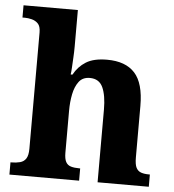

<svg xmlns="http://www.w3.org/2000/svg" viewBox="-54 -810 779 859"><g transform="rotate(5 336.0 -380.0)"><path d="M20 0V-55H24Q45 -55 62.5 -59.5Q80 -64 89.5 -78.5Q99 -93 99 -123V-645Q99 -673 87 -685Q75 -697 58.5 -701Q42 -705 29 -705H17V-760H261V-596Q261 -571 259.5 -546.5Q258 -522 257 -501.5Q256 -481 254 -470H262Q282 -507 316.5 -528.5Q351 -550 411 -550Q494 -550 535.5 -504.5Q577 -459 577 -357V-126Q577 -94 584.5 -79.5Q592 -65 606.5 -60Q621 -55 642 -55H646V0H416V-326Q416 -390 399.5 -426Q383 -462 341 -462Q309 -462 292 -439.5Q275 -417 268 -382Q261 -347 261 -308V-119Q261 -92 268.5 -78Q276 -64 291.5 -59.5Q307 -55 329 -55H333V0Z"/></g></svg>

Font: Noto Serif Hentaigana EL
Style: Regular
Weight: 400
Designer: Kazuhiro Yamada
Foundry: nipponia
Version: Version 1.000